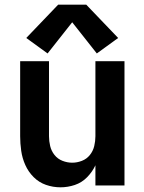

<svg xmlns="http://www.w3.org/2000/svg" viewBox="-20 -791 616 819"><path d="M238 8Q269 8 299 -2Q329 -12 351.5 -35Q374 -58 387 -86V0H511V-530H387V-210Q387 -189 382 -168Q377 -147 363.5 -130Q350 -113 329.5 -105Q309 -97 288 -97Q267 -97 246.5 -105Q226 -113 212.5 -130Q199 -147 194 -168Q189 -189 189 -210V-530H66V-210Q66 -179 70.5 -147.5Q75 -116 88 -87Q101 -58 123.5 -35.5Q146 -13 176 -2.5Q206 8 238 8ZM183 -563 288 -696 393 -563 484 -629 348 -771H228L92 -629Z"/></svg>

Font: Iosevka Sparkle
Style: Bold
Weight: 700
Designer: Belleve Invis
Foundry: Belleve Invis
Version: Version 4.5.0; ttfautohint (v1.8.3)